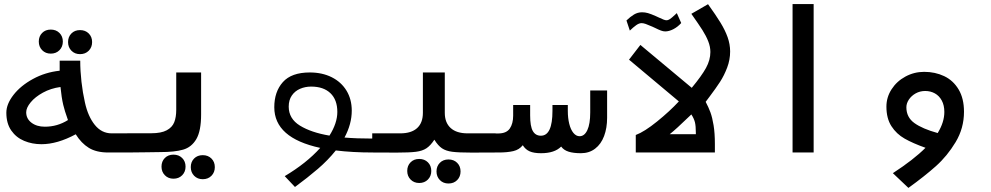

<svg xmlns="http://www.w3.org/2000/svg" viewBox="-20 -745 4840 938"><path d="M350 -89Q260 -40.5 182.5 -40.5Q137 -40.5 98 -56.8Q59 -73 35 -107.5Q11 -142 11 -194.5Q11 -236.5 46 -281.5Q81 -326.5 141 -359.2Q201 -392 271.5 -399.5V-448.5H372Q372 -398.5 378 -345.5Q384 -292.5 395 -244Q410 -176 443.2 -134.8Q476.5 -93.5 525.5 -93.5H602V0H509Q450.5 0 413.8 -22.8Q377 -45.5 350 -89ZM199 -126Q260.5 -126 312 -158.5Q295 -206 289 -232.5Q280.5 -268.5 275.5 -320Q228 -313.5 189.8 -292.5Q151.5 -271.5 129.8 -245Q108 -218.5 108 -196.5Q108 -165 133.8 -145.5Q159.5 -126 199 -126ZM169.5 -542Q169.5 -567.5 185.8 -584Q202 -600.5 228 -600.5Q254 -600.5 270.5 -584Q287 -567.5 287 -542Q287 -516.5 270.5 -499.8Q254 -483 228 -483Q202.5 -483 186 -499.8Q169.5 -516.5 169.5 -542ZM312.5 -539.5Q312.5 -565 328.8 -581.5Q345 -598 371 -598Q397 -598 413.5 -581.5Q430 -565 430 -539.5Q430 -514 413.5 -497.2Q397 -480.5 371 -480.5Q345.5 -480.5 329 -497.2Q312.5 -514 312.5 -539.5Z M601.5 -94H719Q767.5 -94 794.5 -108.5Q821.5 -123 831.2 -147.8Q841 -172.5 841 -208.5V-391H962.5V-186Q962.5 -105 939 -65.2Q915.5 -25.5 874.2 -13.8Q833 -2 762.5 -2L693.5 -1L601.5 0ZM769 69Q769 43.5 785.2 27Q801.5 10.5 827.5 10.5Q853.5 10.5 870 27Q886.5 43.5 886.5 69Q886.5 94.5 870 111.2Q853.5 128 827.5 128Q802 128 785.5 111.2Q769 94.5 769 69ZM912 71.5Q912 46 928.2 29.5Q944.5 13 970.5 13Q996.5 13 1013 29.5Q1029.5 46 1029.5 71.5Q1029.5 97 1013 113.8Q996.5 130.5 970.5 130.5Q945 130.5 928.5 113.8Q912 97 912 71.5Z M1544.5 -22.5Q1320 -71 1320 -221Q1320 -297 1362 -344Q1404 -391 1493.5 -391Q1554 -391 1600.5 -367.8Q1647 -344.5 1672.8 -302.2Q1698.5 -260 1698.5 -204.5Q1698.5 -139 1663 -73Q1722 -68 1801.5 -68V0Q1702 0 1620.5 -10Q1582.5 37.5 1533 80Q1483.5 122.5 1421 168.5L1371 115.5Q1477 52.5 1544.5 -22.5ZM1589.5 -82.5Q1628 -143.5 1628 -198Q1628 -257.5 1594.2 -289.8Q1560.5 -322 1500 -322Q1471 -322 1446 -311.2Q1421 -300.5 1405.8 -278.5Q1390.5 -256.5 1390.5 -224Q1390.5 -165 1445.5 -131.2Q1500.5 -97.5 1589.5 -82.5Z M1969.5 90Q1969.5 64.5 1985.8 48Q2002 31.5 2028 31.5Q2054 31.5 2070.5 48Q2087 64.5 2087 90Q2087 115.5 2070.5 132.2Q2054 149 2028 149Q2002.5 149 1986 132.2Q1969.5 115.5 1969.5 90ZM2112.5 92.5Q2112.5 67 2128.8 50.5Q2145 34 2171 34Q2197 34 2213.5 50.5Q2230 67 2230 92.5Q2230 118 2213.5 134.8Q2197 151.5 2171 151.5Q2145.5 151.5 2129 134.8Q2112.5 118 2112.5 92.5ZM2046 -194V-391H2153V-194Q2153 -145.5 2181.8 -119.5Q2210.5 -93.5 2264.5 -93.5H2401.5V0L2283.5 0.5Q2220.5 0.5 2189.5 -3.5Q2158.5 -7.5 2139.2 -20.5Q2120 -33.5 2102 -62.5Q2083 -33.5 2063.2 -20.5Q2043.5 -7.5 2012.2 -3.5Q1981 0.5 1918 0.5L1798.5 0V-93.5H1935.5Q1989.5 -93.5 2017.8 -119.2Q2046 -145 2046 -194Z M2534 -35.5Q2516.5 -13.5 2487.8 -6.8Q2459 0 2416 0H2398.5V-93H2414Q2454 -93 2470.5 -117Q2487 -141 2487 -180V-232H2570V-181Q2570 -128 2583 -105Q2596 -82 2622.5 -82Q2679 -82 2679 -203.5V-232H2754V-203.5Q2754 -168.5 2761 -140.2Q2768 -112 2781.2 -95.8Q2794.5 -79.5 2811.5 -79.5Q2835.5 -79.5 2849.5 -109.5Q2863.5 -139.5 2863.5 -196V-303H2946V-169.5Q2946 -119.5 2931.2 -80.2Q2916.5 -41 2887.5 -18.8Q2858.5 3.5 2818 3.5Q2781.5 3.5 2757.8 -4Q2734 -11.5 2721.5 -29Q2689.5 3.5 2623 3.5Q2588.5 3.5 2567.8 -5.5Q2547 -14.5 2534 -35.5Z M3296.5 -249.5 3053 -453.5 3108.5 -525.5 3359.5 -316Q3408 -374.5 3429.2 -413.2Q3450.5 -452 3450.5 -491Q3450.5 -516.5 3440.2 -542.8Q3430 -569 3411.8 -597.8Q3393.5 -626.5 3357.5 -677.5L3439 -724.5Q3477.5 -671 3500 -634.2Q3522.5 -597.5 3534.8 -563Q3547 -528.5 3547 -493.5Q3547 -453 3532.5 -414.8Q3518 -376.5 3497.8 -345.2Q3477.5 -314 3447 -273.5Q3434.5 -257.5 3427.5 -247.5Q3441.5 -221 3450.8 -196Q3460 -171 3466.2 -132.8Q3472.5 -94.5 3472.5 -41V0H3086V-85.5Q3128.5 -101.5 3190.2 -151.5Q3252 -201.5 3296.5 -249.5ZM3379.5 -89.5V-96Q3379.5 -129.5 3375 -147.8Q3370.5 -166 3357.5 -186L3346 -175Q3283.5 -114.5 3252 -89.5ZM3181.5 -608 3167.5 -614.5Q3146 -624 3134.5 -628Q3123 -632 3114.5 -632Q3102 -632 3087.8 -621.8Q3073.5 -611.5 3057 -595.5L3040.5 -645Q3059 -663 3077.2 -674Q3095.5 -685 3116.5 -685Q3131.5 -685 3145.5 -681Q3159.5 -677 3184.5 -666L3198.5 -659.5Q3213.5 -652.5 3222 -649.2Q3230.5 -646 3235.5 -646Q3244.5 -646 3253.2 -652Q3262 -658 3278.5 -673.5L3286.5 -681L3308 -632.5Q3290.5 -613 3269.2 -602.2Q3248 -591.5 3230 -591.5Q3220 -591.5 3208.8 -595.8Q3197.5 -600 3181.5 -608Z M3955 -725V0H3852V-725Z M4495 -394Q4548.5 -394 4592.8 -373Q4637 -352 4663.2 -308Q4689.5 -264 4689.5 -199Q4689.5 -118.5 4648.5 -50.5Q4607.5 17.5 4552.2 66.8Q4497 116 4418 173L4342 101Q4443.5 35 4501.5 -23Q4439.5 -45 4399.5 -67.8Q4359.5 -90.5 4335 -128.5Q4310.5 -166.5 4310.5 -224Q4310.5 -270 4335.8 -309Q4361 -348 4403.5 -371Q4446 -394 4495 -394ZM4561 -95Q4593.5 -148 4593.5 -198Q4593.5 -230.5 4581 -253.8Q4568.5 -277 4547.2 -288.8Q4526 -300.5 4500 -300.5Q4474.5 -300.5 4453.5 -288.8Q4432.5 -277 4420.2 -258.5Q4408 -240 4408 -221Q4408 -172 4447.2 -143.8Q4486.5 -115.5 4561 -95Z"/></svg>

Font: JuliaMono SemiBold
Style: Italic
Weight: 600
Italic angle: -9°
Monospace: yes
Designer: cormullion
Foundry: corm
Version: Version 0.056; ttfautohint (v1.8.4)